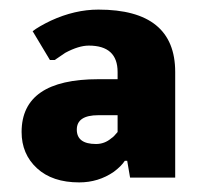

<svg xmlns="http://www.w3.org/2000/svg" viewBox="-20 -730 420 400"><path d="M145 -350Q89 -350 57 -379.5Q25 -409 25 -455Q25 -565 185 -565H225V-580Q225 -635 165 -635Q144 -635 116 -620L94 -605H84L48 -665Q61 -675 86 -687Q136 -710 185 -710Q345 -710 345 -580V-360H251L245 -395H240Q233 -384 217 -372Q185 -350 145 -350ZM180 -430Q198 -430 212 -442Q217 -445 225 -455V-490H185Q140 -490 140 -460Q140 -430 180 -430Z"/></svg>

Font: Scada
Style: Bold
Weight: 700
Designer: Jovanny Lemonad
Foundry: Jovanny Lemonad
Version: Version 4.100;PS 004.100;hotconv 1.0.88;makeotf.lib2.5.64775